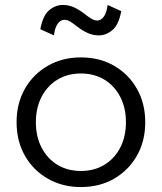

<svg xmlns="http://www.w3.org/2000/svg" viewBox="-20 -740 654 776"><path d="M307 16Q232 16 173 -18Q114 -52 80.5 -111Q47 -170 47 -246Q47 -322 80.5 -381Q114 -440 173 -474Q232 -508 307 -508Q383 -508 441.5 -474Q500 -440 533.5 -381Q567 -322 567 -246Q567 -170 533.5 -111Q500 -52 441.5 -18Q383 16 307 16ZM307 -49Q361 -49 402 -74Q443 -99 466 -143.5Q489 -188 489 -246Q489 -304 466 -348.5Q443 -393 402 -418Q361 -443 307 -443Q253 -443 212 -418Q171 -393 148 -348.5Q125 -304 125 -246Q125 -188 148 -143.5Q171 -99 212 -74Q253 -49 307 -49ZM415 -720 470 -695Q460 -640 434.5 -618.5Q409 -597 379 -597Q357 -597 336 -606Q315 -615 294 -631Q274 -647 262.5 -653.5Q251 -660 240 -660Q225 -660 213.5 -644.5Q202 -629 198 -597L143 -622Q153 -677 178.5 -698.5Q204 -720 234 -720Q257 -720 277.5 -711Q298 -702 319 -686Q339 -670 351 -663.5Q363 -657 373 -657Q388 -657 399.5 -672.5Q411 -688 415 -720Z"/></svg>

Font: Wix Madefor Display
Style: Regular
Weight: 400
Designer: Dalton Maag Ltd
Foundry: Dalton Maag Ltd
Version: Version 3.100